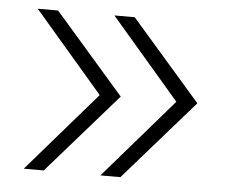

<svg xmlns="http://www.w3.org/2000/svg" viewBox="-41 -567 683 574"><g transform="rotate(5 300.0 -280.0)"><path d="M110 -40H50L257 -279L50 -520H111L320 -280ZM340 -40H280L487 -279L280 -520H341L550 -280Z"/></g></svg>

Font: JetBrains Mono Extra Light
Style: Regular
Weight: 200
Monospace: yes
Designer: Philipp Nurullin, Konstantin Bulenkov
Foundry: JetBrains
Version: 2.002